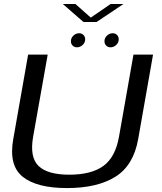

<svg xmlns="http://www.w3.org/2000/svg" viewBox="-20 -952 822 976"><path d="M320.5 4Q166.5 4 95 -53.8Q23.5 -111.5 47.5 -245.5L123 -674.5H222.5L148.5 -257.5Q130 -153 175.8 -108.5Q221.5 -64 332.5 -64Q444 -64 505.2 -108.2Q566.5 -152.5 585 -257.5L658.5 -674.5H758L682.5 -245.5Q659 -111.5 567 -53.8Q475 4 320.5 4ZM542 -711.5Q528.5 -711.5 519.8 -720.2Q511 -729 511 -742.5Q511 -759 523.8 -771Q536.5 -783 552.5 -783Q566.5 -783 575 -774.2Q583.5 -765.5 583.5 -752Q583.5 -735.5 570.8 -723.5Q558 -711.5 542 -711.5ZM371.5 -711.5Q358 -711.5 349.2 -720.2Q340.5 -729 340.5 -742.5Q340.5 -759 353.2 -771Q366 -783 382 -783Q395.5 -783 404.2 -774.2Q413 -765.5 413 -752Q413 -735.5 400.2 -723.5Q387.5 -711.5 371.5 -711.5ZM404.5 -840 299.5 -931.5H363.5L441.5 -862.5L542 -931.5H607.5L470.5 -840Z"/></svg>

Font: Anybody ExtraExpanded Regular
Style: Italic
Weight: 400
Width: 8
Italic angle: -10°
Designer: Tyler Finck
Foundry: Etcetera Type Company
Version: Version 1.010; ttfautohint (v1.8.3) -l 8 -r 50 -G 200 -x 14 